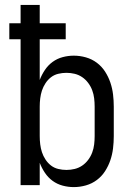

<svg xmlns="http://www.w3.org/2000/svg" viewBox="-20 -755 540 783"><path d="M281 8Q258 8 235.5 2Q213 -4 194.5 -17.5Q176 -31 163 -50.5Q150 -70 142 -91V0H64V-595H18V-660H64V-735H142V-660H248V-595H142V-429Q150 -450 163 -469.5Q176 -489 194.5 -502.5Q213 -516 235.5 -522Q258 -528 281 -528Q306 -528 330.5 -521Q355 -514 375 -499Q395 -484 408.5 -463Q422 -442 430 -418.5Q438 -395 441 -370Q444 -345 444 -320V-200Q444 -175 441 -150Q438 -125 430 -101.5Q422 -78 408.5 -57Q395 -36 375 -21Q355 -6 330.5 1Q306 8 281 8ZM251 -62Q268 -62 284.5 -66Q301 -70 315 -79.5Q329 -89 339.5 -103Q350 -117 356 -133Q362 -149 364 -166Q366 -183 366 -200V-320Q366 -337 364 -354Q362 -371 356 -387Q350 -403 339.5 -417Q329 -431 315 -440.5Q301 -450 284.5 -454Q268 -458 251 -458Q234 -458 217.5 -454Q201 -450 188 -440Q175 -430 165.5 -415.5Q156 -401 151 -385.5Q146 -370 144 -353.5Q142 -337 142 -320V-200Q142 -183 144 -166.5Q146 -150 151 -134.5Q156 -119 165.5 -104.5Q175 -90 188 -80Q201 -70 217.5 -66Q234 -62 251 -62Z"/></svg>

Font: Iosevka NFM
Style: Regular
Weight: 400
Monospace: yes
Designer: Belleve Invis
Foundry: Belleve Invis
Version: Version 29.0.4; ttfautohint (v1.8.4);Nerd Fonts 3.3.0